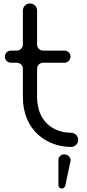

<svg xmlns="http://www.w3.org/2000/svg" viewBox="-20 -828 503 1108"><path d="M194 -431C194 -451 210 -466 229 -466H352C371 -466 387 -482 387 -501C387 -521 371 -536 352 -536H229C210 -536 194 -552 194 -571V-767C194 -790 176 -808 153 -808C130 -808 112 -790 112 -767V-571C112 -552 96 -536 77 -536H43C24 -536 8 -521 8 -501C8 -482 24 -466 43 -466H77C96 -466 112 -451 112 -431V-268C112 -73 254 20 390 20C413 20 431 2 431 -21C431 -44 413 -62 390 -62C290 -62 194 -126 194 -268ZM387 101C391 82 375 66 356 63C337 60 317 74 317 94V238C317 251 323 258 335 260C346 261 354 254 357 242Z"/></svg>

Font: Fabada
Style: Regular
Weight: 400
Designer: deFharo
Foundry: deFharo.com
Version: Version 4.000 2011 initial release